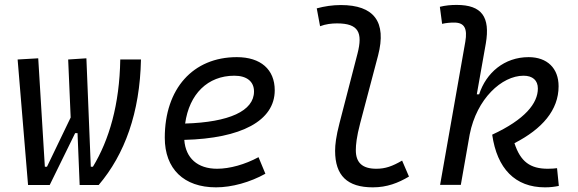

<svg xmlns="http://www.w3.org/2000/svg" viewBox="-20 -763 2384 792"><path d="M308.6 0H387.2C494.6 -126.5 557.1 -298.3 561.5 -517.6H476.1C473.1 -331.5 430.2 -185.5 363.3 -75.2H354.5L336.4 -522.5L261.2 -517.6L271.5 -278.3L173.8 -75.2H165L137.7 -522.5L52.7 -517.6L95.7 0H185.1L290 -213.9H299.8Z M875.5 -66.9C794.9 -66.9 745.6 -110.8 740.2 -186C975.1 -191.9 1113.3 -264.6 1113.3 -390.6C1113.3 -476.6 1055.2 -527.3 957 -527.3C776.4 -527.3 659.7 -397.5 659.7 -194.8C659.7 -66.4 738.3 9.8 871.1 9.8C936.5 9.8 1011.7 -11.2 1074.7 -46.4L1046.4 -114.7C990.7 -84.5 927.7 -66.9 875.5 -66.9ZM743.7 -253.4C760.7 -375.5 836.9 -450.7 946.8 -450.7C998.5 -450.7 1027.8 -426.3 1027.8 -385.7C1027.8 -305.2 924.8 -258.8 743.7 -253.4Z M1518.1 9.8C1576.2 9.8 1622.6 -8.3 1667 -34.7L1638.7 -100.6C1598.1 -77.1 1569.8 -66.9 1532.2 -66.9C1474.6 -66.9 1447.3 -92.3 1447.8 -144.5C1447.8 -164.6 1450.7 -197.8 1465.8 -254.9L1539.6 -534.2C1575.7 -673.3 1522.9 -742.2 1385.7 -742.2C1352.5 -742.2 1318.8 -737.3 1286.6 -728.5L1300.3 -654.8C1323.2 -663.6 1347.2 -666.5 1370.1 -666.5C1459 -666.5 1477.1 -628.9 1454.6 -541.5L1380.4 -254.9C1366.2 -200.2 1362.3 -166 1362.3 -141.1C1362.3 -38.6 1412.6 9.8 1518.1 9.8Z M2228 9.8C2251.5 9.8 2268.1 7.3 2285.2 3.9L2277.8 -69.3C2266.1 -67.9 2257.8 -66.9 2239.7 -66.9C2167.5 -66.9 2127 -95.7 2102.1 -172.4C2216.3 -231 2284.2 -308.6 2284.2 -407.2C2284.2 -481.4 2237.3 -527.3 2160.6 -527.3C2060.5 -527.3 1985.4 -462.9 1956.5 -374H1946.8L1983.9 -583C2002.9 -693.4 1967.3 -742.7 1863.8 -742.7C1840.3 -742.7 1817.4 -740.7 1794.4 -734.9L1803.7 -664.6C1820.3 -668.5 1836.9 -669.9 1853.5 -669.9C1896 -669.9 1908.7 -645.5 1899.4 -590.8L1795.4 -0.5H1880.9L1917.5 -208.5C1946.3 -355.5 2049.8 -450.7 2139.6 -450.7C2177.2 -450.7 2198.7 -431.6 2198.7 -397.9C2198.7 -336.9 2145.5 -270 2010.3 -207.5C2030.3 -67.4 2105 9.8 2228 9.8Z"/></svg>

Font: Cascadia Code PL SemiLight
Style: Italic
Weight: 350
Italic angle: -10°
Monospace: yes
Designer: Aaron Bell
Foundry: Saja Typeworks
Version: Version 2404.023